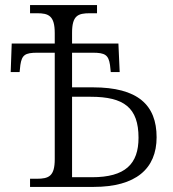

<svg xmlns="http://www.w3.org/2000/svg" viewBox="-20 -734 680 754"><path d="M98 0H348C513 0 595 -71 595 -195C595 -322 521 -391 345 -391H263V-527H344C393 -527 406 -518 412 -479L415 -451H450L445 -563H263V-605C263 -673 286 -682 333 -682H361V-714H98V-682H126C171 -682 195 -672 195 -604V-563H26L22 -451H57L60 -479C66 -518 78 -527 127 -527H195V-109C195 -42 172 -32 124 -32H98ZM341 -38H263V-354H336C467 -354 524 -311 524 -193C524 -90 472 -38 341 -38Z"/></svg>

Font: Noto Serif Light
Style: Regular
Weight: 300
Designer: Monotype Design Team
Foundry: Monotype Imaging Inc.
Version: Version 2.013